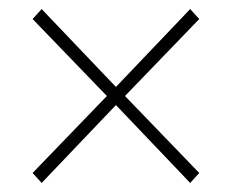

<svg xmlns="http://www.w3.org/2000/svg" viewBox="-20 -542 512 424"><path d="M72 -138 52 -160 216 -330 52 -500 72 -522 236 -350 400 -522 420 -500 256 -330 420 -160 400 -138 236 -310Z"/></svg>

Font: TypoPRO Source Sans Pro
Style: Regular
Weight: 200
Designer: Paul D. Hunt
Foundry: Adobe Systems Incorporated
Version: Version 2.020;PS 2.000;hotconv 1.0.86;makeotf.lib2.5.63406